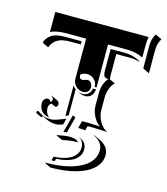

<svg xmlns="http://www.w3.org/2000/svg" viewBox="-110 -574 793 910"><g transform="rotate(15 286.5 -119.0)"><path d="M34.2 -312.5 36.1 -322Q41.7 -333.7 50 -342Q58.3 -350.3 67 -355.2Q75.7 -360.1 87.2 -362.8Q98.6 -365.5 108.8 -366.3Q118.9 -367.2 131.8 -367.2H210V-351.6H162.1Q151.1 -351.6 142.5 -351Q133.8 -350.3 123.5 -348.5Q113.3 -346.7 105.2 -343Q97.2 -339.4 89.2 -333.6Q81.3 -327.9 75 -319Q68.6 -310.1 64.2 -298.3ZM53.7 -370.8V-468.8H511.7Q507.8 -450.4 507.8 -432.6V-367.2Q472.4 -384.8 427.7 -384.8H335V-173.8H326.2Q326.2 -194.3 311.5 -209.1Q296.9 -223.9 276.4 -223.9Q258.3 -223.9 244.4 -212.2Q244.4 -191.4 259.5 -191.2Q264.6 -191.2 272.3 -194.2Q280 -197.3 285.2 -197.3Q296.6 -197.3 303.1 -187.3Q309.6 -177.2 309.6 -166.3Q309.6 -154.1 300.7 -145.5Q291.7 -137 279.3 -137Q257.8 -137 242.7 -151.9Q227.5 -166.7 227.5 -187.7V-384.8H131.8Q81.8 -384.8 53.7 -370.8ZM89.4 12.2Q91.1 8.1 96.4 4.6Q115.7 18.6 129.4 23.3Q143.1 28.1 163.1 28.1Q172.6 28.1 183.6 25Q194.6 22 211.3 15.4Q228 8.8 235.4 6.3L227.5 36.6Q206.8 43.9 193.1 44.2Q168.2 44.2 149.4 35.2L123.5 23.2Q120.4 26.4 120.6 31L90.6 17.1ZM103.5 -35.4Q103.5 -46.6 110.4 -54.7Q117.2 -62.7 127 -62.7Q131.8 -62.7 136 -59.9Q140.1 -57.1 141.4 -51.3Q144.8 -52.2 147.1 -55.9Q149.4 -59.6 149.4 -64.7Q149.4 -69.3 146.2 -73.4Q143.1 -77.4 137.7 -79.8L139.2 -81.3L169.2 -67.4Q174.8 -64.7 178.1 -60.3Q181.4 -55.9 181.4 -50.5Q181.4 -44.2 178 -39.6Q174.6 -34.9 169.7 -34.9L148.7 -44.7Q142.8 -41.7 139.2 -35.4Q135.5 -29.1 135.5 -21.2Q135.5 4.2 152.1 19.5L153.8 21.7Q130.9 18.8 117.2 3.4Q103.5 -12 103.5 -35.4ZM191.9 235.1 194.3 233.2Q265.1 232.9 318 217.7Q370.8 202.4 399 174.7Q427.2 147 427.2 110.1Q427.2 90.3 415.5 74.7Q403.8 59.1 382.1 49.1L383.1 47.4L413.1 61.3Q435.3 71.5 447.4 87.8Q459.5 104 459.5 124.3Q459.5 162.1 430.4 190.3Q401.4 218.5 347.5 233.9Q293.7 249.3 222.2 249.3ZM210.4 94.5 213.1 92.5Q251.5 84.5 273.9 84.5Q307.1 84.5 316.9 100.3L314.9 100.8Q309.8 100.3 304 100.3Q281.2 100.3 242.7 108.6H240.7ZM218 215.1 222.9 195.8Q250 194.6 271 189.1Q292 183.6 304.8 176Q317.6 168.5 325.9 158.4Q334.2 148.4 337.3 139.2Q340.3 129.9 340.3 120.1Q340.3 86.7 312.7 74L313 73.7L327.1 80.6Q354.5 93.8 354.5 126.7Q354.5 136.5 351.4 145.8Q348.4 155 340.1 165Q331.8 175 319 182.6Q306.2 190.2 285 195.7Q263.9 201.2 237.1 202.4L234.1 214.4Q226.1 214.8 218 215.1ZM227.5 -5.1V-155Q233.4 -146 241.7 -139.6V-12Q234.1 -9 227.5 -5.1ZM238 70.1 261 -17.3 275.1 -10.7 254.4 68.1Q246.3 68.8 238 70.1ZM252.9 -132.6V-132.8Q265.4 -127 279.3 -127.2Q295.2 -127.2 306.8 -137.8Q318.4 -148.4 319.3 -164.1H335V-157.2H333Q332.3 -141.8 320.8 -131.2Q309.3 -120.6 293.5 -120.6Q278.8 -120.6 267.1 -126ZM300.8 33.9 309.6 -0.2 309.8 -2H338.6Q345.5 -2 399.7 0.7Q385.5 -7.3 374.5 -23.2Q363.5 -39.1 358 -56Q352.5 -73 352.5 -87.9V-152.3Q352.5 -174.8 359.7 -194.9Q366.9 -215.1 378.9 -226.6Q371.6 -226.8 367.3 -227.9Q363 -229 359.4 -232.7Q355.7 -236.3 354.1 -243.9Q352.5 -251.5 352.5 -263.7V-367.2H419.9Q468 -367.2 501.7 -344L497.6 -344.2Q475.6 -351.1 450 -351.1H384.5V-249.5Q384.5 -234.6 387 -227.1L414.1 -214.4Q401.1 -204.1 392.8 -183.1Q384.5 -162.1 384.5 -138.2V-74Q384.5 -63 387.9 -50Q391.4 -37.1 397.8 -24Q404.3 -11 415.2 0.2Q426 11.5 439.2 17.1Q435.5 17.1 408.1 15.6Q380.6 14.2 368.7 14.2Q364.3 14.2 355.2 14Q346.2 13.9 341.6 13.9L336.4 34.2V36.1Q320.6 33.9 300.8 33.9ZM525.4 -322.8V-432.6Q525.4 -462.4 539.6 -486.3L543 -488.3L573 -474.1Q557.4 -449.5 557.4 -418.5V-303.2L527.3 -317.4Z"/></g></svg>

Font: AgreloyS1
Style: Medium
Weight: 400
Designer: gluk
Foundry: gluk
Version: Version 0.27